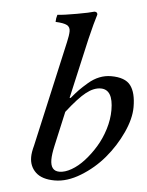

<svg xmlns="http://www.w3.org/2000/svg" viewBox="-52 -740 605 792"><g transform="rotate(5 251.0 -344.0)"><path d="M223.1 -275.9 190.9 -131.8Q183.1 -96.7 183.1 -75.2Q183.1 -27.8 220.2 -27.8Q243.2 -27.8 270 -43.2Q296.9 -58.6 321.5 -85.7Q346.2 -112.8 366.7 -146.5Q387.2 -180.2 399.7 -220.7Q412.1 -261.2 412.1 -299.8Q412.1 -384.8 360.8 -384.8Q332 -384.8 301.3 -360.8Q270.5 -336.9 223.1 -275.9ZM99.1 -78.1Q99.1 -97.7 106.9 -126L205.1 -563Q211.9 -592.3 211.9 -608.9Q211.9 -626 198.5 -633.3Q185.1 -640.6 150.9 -642.1Q150.9 -657.2 155.8 -671.9Q182.1 -673.3 235.4 -682.9Q288.6 -692.4 307.1 -698.2Q319.8 -698.2 319.8 -687Q309.1 -653.8 292 -583L235.8 -335H240.2Q258.3 -356.9 271.5 -370.4Q284.7 -383.8 305.9 -402.1Q327.1 -420.4 350.6 -429.7Q374 -439 398.9 -439Q457 -439 479.5 -409.4Q502 -379.9 502 -319.8Q502 -272 475.1 -213.6Q448.2 -155.3 406.7 -106.2Q365.2 -57.1 310.3 -23.7Q255.4 9.8 204.1 9.8Q151.4 9.8 125.2 -14.9Q99.1 -39.6 99.1 -78.1Z"/></g></svg>

Font: Common Serif News
Style: Italic
Weight: 450
Italic angle: -12°
Designer: Philipp H. Poll, Khaled Hosny
Foundry: Stefan Peev, Context Ltd.
Version: Version 1.026